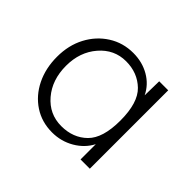

<svg xmlns="http://www.w3.org/2000/svg" viewBox="-88 -831 542 542"><g transform="rotate(45 182.5 -560.5)"><path d="M168 -400Q127 -400 95 -421Q63 -442 45 -478.5Q27 -515 27 -561Q27 -607 46 -643Q65 -679 98 -700Q131 -721 172 -721Q208 -721 236.5 -704.5Q265 -688 279 -659L280 -716H316V-403H279V-464Q264 -435 234 -417.5Q204 -400 168 -400ZM174 -431Q221 -431 251 -460.5Q281 -490 281 -560Q281 -631 250.5 -660.5Q220 -690 174 -690Q127 -690 95 -653Q63 -616 63 -561Q63 -505 94.5 -468Q126 -431 174 -431Z"/></g></svg>

Font: Readex Pro Light
Style: Regular
Weight: 300
Designer: Bonnie Shaver-Troup, Thomas Jockin
Foundry: Lexend
Version: Version 1.200; ttfautohint (v1.8.3)